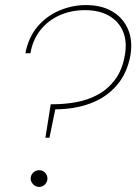

<svg xmlns="http://www.w3.org/2000/svg" viewBox="-20 -732 537 757"><path d="M159 -189 180 -321H190Q236 -321 282 -329.5Q328 -338 367 -359.5Q406 -381 434 -418.5Q462 -456 472 -513Q482 -568 465 -608Q448 -648 409.5 -670Q371 -692 315 -692Q260 -692 214.5 -671.5Q169 -651 139 -613Q109 -575 100 -522H80Q92 -584 127 -626Q162 -668 213 -690Q264 -712 319 -712Q381 -712 423.5 -686.5Q466 -661 485 -616Q504 -571 494 -513Q481 -442 439.5 -394.5Q398 -347 335.5 -324Q273 -301 198 -301L175 -189ZM134 5Q121 5 111 -5Q101 -15 101 -28Q101 -42 111 -51.5Q121 -61 134 -61Q148 -61 157.5 -51.5Q167 -42 167 -28Q167 -15 157.5 -5Q148 5 134 5Z"/></svg>

Font: DM Sans Thin
Style: Italic
Weight: 250
Italic angle: -10°
Designer: Colophon Foundry, Jonny Pinhorn
Foundry: Colophon Foundry
Version: Version 4.004;gftools[0.9.30]